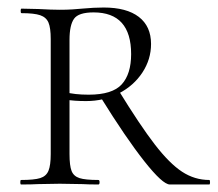

<svg xmlns="http://www.w3.org/2000/svg" viewBox="-20 -491 579 511"><path d="M242 0Q215 0 200 -1L139 -2L81 -1Q65 0 36 0Q34 0 34 -6Q34 -12 36 -12Q71 -12 87 -17Q103 -22 109 -36.5Q115 -51 115 -81V-387Q115 -417 109 -431Q103 -445 87 -450.5Q71 -456 37 -456Q35 -456 35 -462Q35 -468 37 -468L82 -467Q118 -465 139 -465Q158 -465 173 -466Q188 -467 198 -468Q230 -471 256 -471Q317 -471 349.5 -446Q382 -421 382 -374Q382 -333 359 -298Q336 -263 296.5 -242.5Q257 -222 209 -222Q177 -222 154 -226L153 -246Q178 -239 216 -239Q279 -239 304 -266.5Q329 -294 329 -347Q329 -458 229 -458Q189 -458 177 -441Q165 -424 165 -385V-81Q165 -50 170.5 -36Q176 -22 191.5 -17Q207 -12 242 -12Q245 -12 245 -6Q245 0 242 0ZM537 0H432Q413 0 364 -62Q315 -124 248 -232L294 -253Q353 -157 392 -106.5Q431 -56 464.5 -34Q498 -12 537 -12Q539 -12 539 -6Q539 0 537 0Z"/></svg>

Font: Cormorant Unicase Light
Style: Regular
Weight: 300
Designer: Christian Thalmann (Catharsis Fonts)
Foundry: Catharsis Fonts
Version: Version 4.000